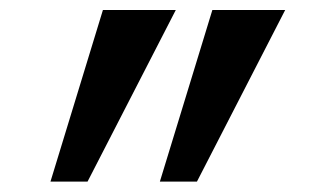

<svg xmlns="http://www.w3.org/2000/svg" viewBox="-20 -713 626 377"><path d="M293.9 -356.4 397 -693.4H540L366.7 -356.4ZM79.1 -356.4 182.1 -693.4H325.2L151.9 -356.4Z"/></svg>

Font: Cascadia Code
Style: Regular
Weight: 400
Monospace: yes
Designer: Aaron Bell
Foundry: Saja Typeworks
Version: Version 2106.017